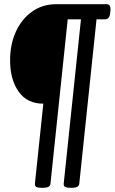

<svg xmlns="http://www.w3.org/2000/svg" viewBox="-20 -720 545 913"><path d="M176 173Q161 173 153 169Q145 165 146 153L186 -227Q109 -227 68.5 -284.5Q28 -342 28 -433Q28 -510 56 -570.5Q84 -631 133.5 -665.5Q183 -700 247 -700H487Q508 -700 505 -670L504 -658Q501 -628 479 -628H439L357 153Q356 173 323 173H313Q298 173 290 169Q282 165 283 153L365 -628H302L220 153Q219 173 186 173Z"/></svg>

Font: Asap Semi Condensed Semi Condensed Regular
Style: Bold Italic
Weight: 700
Width: 4
Italic angle: -6°
Designer: Pablo Cosgaya
Foundry: Omnibus-Type
Version: Version 3.001; ttfautohint (v1.8.4.7-5d5b)